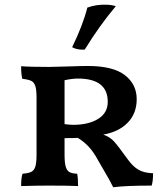

<svg xmlns="http://www.w3.org/2000/svg" viewBox="-20 -782 706 809"><path d="M625 -52Q625 -19 619 0Q510 0 457 7Q444 -20 415 -69L393 -107Q374 -142 354 -163.5Q334 -185 308 -201Q288 -200 252 -200V-131Q252 -96 257 -79.5Q262 -63 272.5 -57Q283 -51 305 -50Q309 -34 309 2Q274 0 186 0Q133 0 69 2Q69 -34 75 -50Q100 -52 112 -58Q124 -64 129 -80.5Q134 -97 134 -130V-371Q134 -403 129 -419Q124 -435 112 -441Q100 -447 74 -450Q69 -468 69 -503Q105 -500 187 -500Q211 -500 267 -502Q323 -504 350 -504Q456 -504 506 -465.5Q556 -427 556 -364Q556 -304 518 -265Q480 -226 415 -215Q443 -205 460 -186.5Q477 -168 518 -111Q540 -80 564 -66.5Q588 -53 625 -52ZM434 -353Q434 -451 308 -451Q285 -451 252 -444V-259Q275 -256 288 -256Q353 -256 393.5 -281Q434 -306 434 -353ZM284 -583Q330 -678 348 -750Q386 -764 430 -762Q448 -762 468 -756Q399 -674 337 -573Q306 -571 284 -583Z"/></svg>

Font: Vollkorn SC SemiBold
Style: Regular
Weight: 600
Designer: Friedrich Althausen
Foundry: Friedrich Althausen
Version: Version 4.015